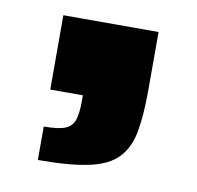

<svg xmlns="http://www.w3.org/2000/svg" viewBox="-49 -222 446 435"><g transform="rotate(10 173.5 -4.5)"><path d="M64 162V85Q98 85 113.5 78.5Q129 72 134 56.5Q139 41 139 15V0H64V-171H283V-38Q283 20 276 58.5Q269 97 247 120Q225 143 181 152.5Q137 162 64 162Z"/></g></svg>

Font: Saira Thin Black
Style: Regular
Weight: 900
Version: Version 1.101